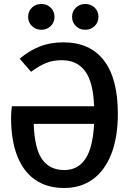

<svg xmlns="http://www.w3.org/2000/svg" viewBox="-20 -936 655 970"><path d="M40 -399H455.4Q451.3 -520.5 410.3 -576.2Q369.2 -631.8 292.8 -631.8Q246.2 -631.8 211.5 -617.2Q176.9 -602.6 136.9 -573.3L79.5 -639.5Q126.7 -679.5 180 -700.8Q233.3 -722.1 300 -722.1Q434.4 -722.1 504.9 -630.8Q575.4 -539.5 575.4 -361.5Q575.4 -243.6 542.8 -159.2Q510.3 -74.9 449.2 -30.5Q388.2 13.8 304.1 13.8Q218.5 13.8 158.5 -27.2Q98.5 -68.2 67.2 -147.9Q35.9 -227.7 35.9 -342.1Q35.9 -368.7 40 -399ZM455.4 -310.3H150.3Q154.4 -186.2 192.6 -131.5Q230.8 -76.9 305.1 -76.9Q373.8 -76.9 411.5 -133.3Q449.2 -189.7 455.4 -310.3ZM122.1 -850.8Q122.1 -879 141.3 -897.4Q160.5 -915.9 189.2 -915.9Q216.9 -915.9 236.2 -897.2Q255.4 -878.5 255.4 -850.8Q255.4 -823.1 236.2 -804.4Q216.9 -785.6 189.2 -785.6Q160.5 -785.6 141.3 -804.4Q122.1 -823.1 122.1 -850.8ZM344.1 -850.8Q344.1 -878.5 363.3 -897.2Q382.6 -915.9 410.3 -915.9Q439 -915.9 458.2 -897.4Q477.4 -879 477.4 -850.8Q477.4 -823.1 458.2 -804.4Q439 -785.6 410.3 -785.6Q382.6 -785.6 363.3 -804.4Q344.1 -823.1 344.1 -850.8Z"/></svg>

Font: Fira Code Fixed Medium
Style: Regular
Weight: 500
Monospace: yes
Designer: Carrois Corporate, Edenspiekermann AG, Nikita Prokopov
Foundry: Carrois Corporate, Edenspiekermann AG, Nikita Prokopov
Version: Version 5.002